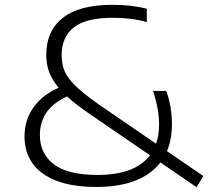

<svg xmlns="http://www.w3.org/2000/svg" viewBox="-20 -769 866 799"><path d="M798 10 647.5 -93Q609.5 -43 542.2 -17Q475 9 381.5 9Q280.5 9 213.2 -17.5Q146 -44 114 -91Q82 -138 82 -200.5Q82 -269.5 118.8 -321.5Q155.5 -373.5 224 -404Q196.5 -436.5 184.5 -469.2Q172.5 -502 172.5 -540.5Q172.5 -640.5 241.5 -694.8Q310.5 -749 448 -749Q528.5 -749 591 -732.5V-677Q529 -695 449.5 -695Q338 -695 287.2 -655Q236.5 -615 236.5 -539Q236.5 -502 248.8 -473Q261 -444 293.5 -412.2Q326 -380.5 388 -336.5L629.5 -171Q642 -205.5 642 -252Q642 -285 635.2 -320.8Q628.5 -356.5 616.5 -390.5H672Q695.5 -325 695.5 -251.5Q695.5 -189.5 675 -140L826 -36.5ZM604 -123 360 -290Q293.5 -335.5 259 -367.5Q201.5 -341.5 173.8 -301.5Q146 -261.5 146 -206.5Q146 -130 203.8 -85.5Q261.5 -41 386 -41Q463.5 -41 518.5 -61.5Q573.5 -82 604 -123Z"/></svg>

Font: Encode Sans Expanded Light
Style: Regular
Weight: 300
Width: 7
Designer: Multiple Designers
Foundry: Impallari Type
Version: Version 2.000